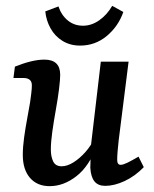

<svg xmlns="http://www.w3.org/2000/svg" viewBox="-20 -629 527 657"><path d="M150 8Q107 8 82.5 -20.5Q58 -49 58 -99Q58 -126 62.5 -158.5Q67 -191 73 -223Q79 -255 83 -279Q85 -293 87 -309.5Q89 -326 89 -337Q89 -350 81.5 -356Q74 -362 62 -362H26L31 -401Q61 -413 86 -419Q111 -425 132 -425Q186 -425 186 -373Q186 -365 185 -353Q184 -341 182 -324Q178 -292 171 -253Q164 -214 159 -178.5Q154 -143 154 -117Q154 -93 162 -76.5Q170 -60 191 -60Q210 -60 231.5 -73.5Q253 -87 272.5 -109Q292 -131 305 -159L312 -132Q286 -61 242 -26.5Q198 8 150 8ZM340 7Q316 7 303.5 -8Q291 -23 289 -55Q289 -68 290 -89Q291 -110 291 -129L325 -418H420L386 -148Q384 -130 382.5 -112Q381 -94 381 -82Q381 -65 393 -65Q401 -65 415.5 -72Q430 -79 454 -93L472 -57Q442 -26 406.5 -9.5Q371 7 340 7ZM254 -473Q220 -473 194 -489Q168 -505 153 -532Q138 -559 135 -590L180 -607Q190 -577 212 -559Q234 -541 264 -541Q293 -541 319.5 -559.5Q346 -578 364 -609L402 -588Q385 -539 345.5 -506Q306 -473 254 -473Z"/></svg>

Font: Yrsa Medium
Style: Italic
Weight: 500
Italic angle: -7.10001°
Designer: Anna Giedrys (Yrsa+Rasa design), David Brezina (Yrsa art-direction, Rasa art-direction, design)
Foundry: Rosetta Type Foundry
Version: Version 2.004